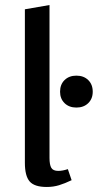

<svg xmlns="http://www.w3.org/2000/svg" viewBox="-20 -739 389 764"><path d="M79 -91V-702L177 -719V-110Q177 -84 184 -71.5Q191 -59 212 -59Q229 -59 250 -66L265 -22Q238 -9 215 -2Q192 5 166 5Q117 5 98 -17Q79 -39 79 -91ZM219 -374Q219 -403 237 -420.5Q255 -438 284 -438Q313 -438 331 -420.5Q349 -403 349 -374Q349 -346 331 -328.5Q313 -311 284 -311Q255 -311 237 -328.5Q219 -346 219 -374Z"/></svg>

Font: Ysabeau Infant Semibold
Style: Regular
Weight: 600
Designer: Christian Thalmann (Catharsis Fonts)
Version: Version 0.003